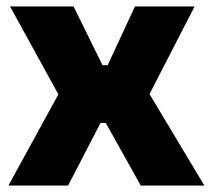

<svg xmlns="http://www.w3.org/2000/svg" viewBox="-20 -572 654 592"><path d="M160 -281 11 -552H207L296 -371H312L396 -552H580L441 -282L610 0H414L306 -193H290L190 0H6Z"/></svg>

Font: Sora-SIA ExtraBold
Style: Regular
Weight: 800
Designer: Jonathan Barnbrook, Julián Moncada
Foundry: Barnbrook Fonts
Version: Version 2.000